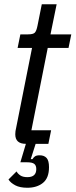

<svg xmlns="http://www.w3.org/2000/svg" viewBox="-20 -678 356 905"><path d="M109 207Q74 207 52 195.5Q30 184 20 168L58 130Q64 141 76 149Q88 157 109 157Q151 157 151 119Q151 102 141.5 94.5Q132 87 109 87H76L102 0Q52 0 52 -45Q52 -53 53 -60Q54 -67 56 -75L131 -452H63L76 -516H112Q136 -516 144 -524Q152 -532 157 -558L177 -658H247L218 -516H316L303 -452H205L128 -64H221L208 0H148L125 72H133Q138 64 145 59Q152 54 167 54Q188 54 199.5 66.5Q211 79 211 110Q211 161 182.5 184Q154 207 109 207Z"/></svg>

Font: IBM Plex Sans Cond
Style: Italic
Weight: 400
Width: 3
Italic angle: -11°
Designer: Mike Abbink, Paul van der Laan, Pieter van Rosmalen
Foundry: Bold Monday
Version: Version 1.3